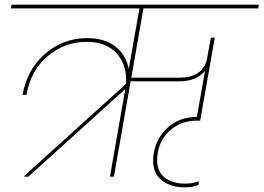

<svg xmlns="http://www.w3.org/2000/svg" viewBox="-20 -760 1134 826"><path d="M453 0 519 -377 102 0H84L85 -4L522 -399Q528 -478 483 -529Q438 -580 354 -580Q258 -580 185 -518.5Q112 -457 94 -352H77Q97 -463 175 -529.5Q253 -596 355 -596Q430 -596 476 -560Q522 -524 534 -464L580 -724H27L30 -740H1094L1091 -724H597L545 -426H754Q849 -426 870 -503L887 -598H904L844 -257L841 -241H829Q761 -241 715 -202Q669 -163 659 -104Q647 -36 681 -3Q715 30 777 30Q808 30 836 20L833 36Q809 46 774 46Q706 46 667.5 8Q629 -30 642 -104Q654 -169 704 -213Q754 -257 827 -257L862 -455Q825 -410 750 -410H542L470 0Z"/></svg>

Font: Poppins Thin
Style: Italic
Weight: 250
Italic angle: -10°
Designer: Ninad Kale (Devanagari), Jonny Pinhorn (Latin)
Foundry: Indian Type Foundry
Version: Version 3.200;PS 1.000;hotconv 16.6.54;makeotf.lib2.5.65590